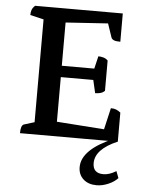

<svg xmlns="http://www.w3.org/2000/svg" viewBox="-58 -688 726 960"><g transform="rotate(5 304.5 -207.5)"><path d="M59 0Q59 -40 75 -45L127 -61V-577L59 -593Q59 -608 63 -619Q67 -630 79 -641H519V-499Q497 -499 486.5 -503.5Q476 -508 473 -517L450 -585L238 -571V-354H401L416 -417Q428 -417 441 -413.5Q454 -410 464 -400V-248Q454 -238 441 -235Q428 -232 416 -232L401 -297H238V-73L476 -56L501 -164Q517 -164 528 -159.5Q539 -155 550 -146V0ZM463 226Q421 226 396 203Q371 180 371 143Q371 54 530 -13L549 0Q439 47 439 117Q439 168 492 168Q522 168 556 147L569 181Q552 200 522 213Q492 226 463 226Z"/></g></svg>

Font: Petrona SemiBold
Style: Regular
Weight: 600
Designer: Ringo R. Seeber
Foundry: Ringo R. Seeber
Version: Version 2.001; ttfautohint (v1.8.3)